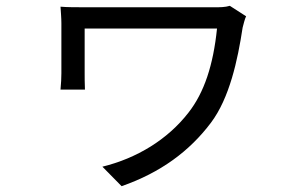

<svg xmlns="http://www.w3.org/2000/svg" viewBox="-20 -560 1040 660"><path d="M770 -540C754 -535 735 -535 718 -535H278C243 -535 210 -535 188 -537C189 -520 191 -499 191 -480V-308C191 -293 190 -272 188 -252H272C271 -272 271 -297 271 -308V-462H726C713 -336 682 -242 628 -173C556 -80 450 -16 332 13L398 80C533 33 632 -41 705 -138C769 -223 797 -353 814 -465C816 -473 822 -497 826 -504Z"/></svg>

Font: Noto Sans JP Regular
Style: Regular
Weight: 400
Designer: Ryoko NISHIZUKA (kana & ideographs); Paul D. Hunt (Latin, Greek & Cyrillic); Wenlong ZHANG (bopomofo); Sandoll Communica
Foundry: Adobe Systems Incorporated
Version: Version 1.004;PS 1.004;hotconv 1.0.82;makeotf.lib2.5.63406